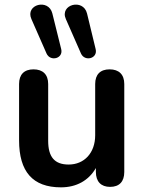

<svg xmlns="http://www.w3.org/2000/svg" viewBox="-20 -795 619 825"><path d="M180 -565C196 -529 253 -543 243 -584L205 -737C189 -803 87 -776 115 -713ZM328 -565C344 -529 401 -543 391 -584L354 -737C338 -803 235 -776 263 -713ZM242 10C308 10 361 -19 392 -73V-56C392 -15 414 8 453 8C493 8 514 -15 514 -56V-434C514 -475 491 -497 451 -497C411 -497 389 -475 389 -434V-214C389 -138 342 -88 275 -88C214 -88 187 -121 187 -190V-434C187 -475 164 -497 124 -497C84 -497 62 -475 62 -434V-192C62 -58 120 10 242 10Z"/></svg>

Font: Nunito
Style: Bold
Weight: 700
Designer: Vernon Adams
Foundry: Vernon Adams
Version: Version 3.602